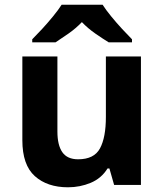

<svg xmlns="http://www.w3.org/2000/svg" viewBox="-20 -786 697 816"><path d="M579 -546V0H465L445 -70H437Q411 -28 365.5 -9Q320 10 269 10Q181 10 128 -37.5Q75 -85 75 -190V-546H224V-227Q224 -169 245 -139Q266 -109 312 -109Q380 -109 405 -155.5Q430 -202 430 -289V-546ZM416 -766Q430 -744 452.5 -716.5Q475 -689 499 -663Q523 -637 541 -619V-606H442Q416 -622 385 -643.5Q354 -665 328 -692Q302 -665 272 -644Q242 -623 216 -606H117V-619Q136 -638 159.5 -663.5Q183 -689 205.5 -716.5Q228 -744 242 -766Z"/></svg>

Font: Noto Sans Hanifi Rohingya
Style: Bold
Weight: 700
Designer: Monotype Design Team and DaltonMaag
Foundry: Google LLC
Version: Version 2.102; ttfautohint (v1.8.4.7-5d5b)